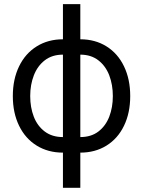

<svg xmlns="http://www.w3.org/2000/svg" viewBox="-20 -727 692 928"><path d="M284.2 10.7Q212.4 10.7 157.5 -23.2Q102.5 -57.1 72.3 -119.1Q42 -181.2 42 -262.7Q42 -344.2 72.3 -406.5Q102.5 -468.8 157.5 -502.9Q212.4 -537.1 284.2 -537.1V-707H368.2V-537.1Q439.9 -537.1 494.6 -502.9Q549.3 -468.8 579.3 -406.5Q609.4 -344.2 609.4 -262.7Q609.4 -181.2 579.3 -119.1Q549.3 -57.1 494.6 -23.2Q439.9 10.7 368.2 10.7V180.7H284.2ZM284.2 -462.9Q231.9 -462.9 196.5 -435.5Q161.1 -408.2 143.6 -362.8Q126 -317.4 126 -262.7Q126 -208 143.3 -163.1Q160.6 -118.2 196.3 -91.3Q231.9 -64.5 284.2 -64.5ZM525.4 -262.7Q525.4 -317.4 508.1 -362.8Q490.7 -408.2 455.3 -435.5Q419.9 -462.9 368.2 -462.9V-64.5Q420.4 -64.5 455.6 -91.3Q490.7 -118.2 508.1 -163.1Q525.4 -208 525.4 -262.7Z"/></svg>

Font: Pretendard Std
Style: Regular
Weight: 400
Designer: Base glyphs from Inter by Rasmus Andersson; Hangeul glyphs from Noto Sans CJK(Source Han Sans) by Jang Soo-young and Kan
Foundry: Kil Hyung-jin
Version: Version 1.309